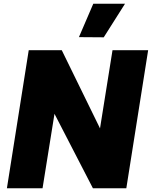

<svg xmlns="http://www.w3.org/2000/svg" viewBox="-20 -1009 814 1029"><path d="M480 -989H650L536 -809L403 -810ZM516 -321 583 -740H774L657 0H478L272 -399L208 0H17L134 -740H311Z"/></svg>

Font: Be Vietnam Black
Style: Italic
Weight: 900
Italic angle: -9°
Designer: Lam Bao; Tony Le; Vietanh Nguyen
Foundry: Yellow Type Foundry
Version: Version 5.000